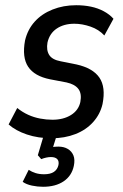

<svg xmlns="http://www.w3.org/2000/svg" viewBox="-20 -521 472 736"><path d="M178 9Q126 9 83 -5.5Q40 -20 13 -44L46 -107Q66 -91 88 -81Q110 -71 134 -66.5Q158 -62 181 -62Q223 -62 252 -80Q281 -98 288 -130Q294 -162 280.5 -180Q267 -198 235 -205L172 -217Q112 -229 88 -265Q64 -301 76 -366Q86 -408 113 -438Q140 -468 181.5 -484.5Q223 -501 272 -501Q302 -501 328.5 -495.5Q355 -490 377.5 -478Q400 -466 415 -449L380 -385Q359 -408 327 -419Q295 -430 265 -430Q225 -430 197.5 -411.5Q170 -393 162 -358Q157 -329 168.5 -310.5Q180 -292 213 -286L273 -274Q336 -260 361 -223.5Q386 -187 373 -122Q364 -83 337 -53Q310 -23 269 -7Q228 9 178 9ZM145 195Q124 195 102.5 190.5Q81 186 67 176L90 130Q102 138 116.5 142.5Q131 147 149 147Q173 147 186.5 138Q200 129 204 112Q207 97 199.5 89Q192 81 175 81Q167 81 157.5 83Q148 85 138 89L125 74L153 -20H203L179 57L157 50Q166 45 178.5 43Q191 41 204 41Q225 41 240 50Q255 59 261.5 75Q268 91 263 115Q255 153 224 174Q193 195 145 195Z"/></svg>

Font: Nunito Sans 10pt Condensed SemiBold
Style: Italic
Weight: 600
Width: 3
Italic angle: -9°
Designer: Vernon Adams
Foundry: Vernon Adams
Version: Version 3.101;gftools[0.9.27]